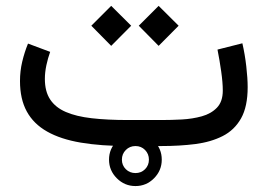

<svg xmlns="http://www.w3.org/2000/svg" viewBox="-20 -499 915 656"><path d="M531.2 0Q593.8 0 647.2 -6.8Q700.7 -13.7 741 -34.2Q781.2 -54.7 803.7 -94.7Q826.2 -134.8 826.2 -201.2Q826.2 -231.4 821.5 -272.2Q816.9 -313 808.1 -351.1L723.1 -329.6Q730.5 -292.5 735.8 -254.6Q741.2 -216.8 741.2 -189.5Q741.2 -151.9 721.2 -131.1Q701.2 -110.4 669.4 -101.6Q637.7 -92.8 601.3 -90.8Q564.9 -88.9 531.7 -88.9H417.5Q346.7 -88.9 293.5 -95Q240.2 -101.1 204.8 -116.5Q169.4 -131.8 151.4 -159.2Q133.3 -186.5 133.3 -229.5Q133.3 -251.5 138.4 -275.9Q143.6 -300.3 151.4 -321.8L75.7 -350.1Q63.5 -320.3 55.9 -288.1Q48.3 -255.9 48.3 -222.2Q48.3 -160.6 71.5 -118.2Q94.7 -75.7 140.9 -49.6Q187 -23.4 256.1 -11.7Q325.2 0 417.5 0ZM522 -479 454.1 -411.1 522 -342.3 590.3 -411.1ZM359.9 -479 292 -411.1 359.9 -342.3 428.2 -411.1ZM396.5 46.4Q396.5 26.9 409.9 13.4Q423.3 0 442.9 0Q462.4 0 475.6 13.4Q488.8 26.9 488.8 46.4Q488.8 65.9 475.6 79.1Q462.4 92.3 442.9 92.3Q423.3 92.3 409.9 79.1Q396.5 65.9 396.5 46.4ZM352.5 46.4Q352.5 83.5 379.2 110.1Q405.8 136.7 442.9 136.7Q480 136.7 506.3 110.1Q532.7 83.5 532.7 46.4Q532.7 9.3 506.3 -17.1Q480 -43.5 442.9 -43.5Q405.8 -43.5 379.2 -17.1Q352.5 9.3 352.5 46.4Z"/></svg>

Font: Vazirmatn
Style: Regular
Weight: 400
Designer: Saber Rastikerdar
Foundry: Saber Rastikerdar
Version: Version 33.003;September 2, 2022;FontCreator 14.0.0.2862 64-